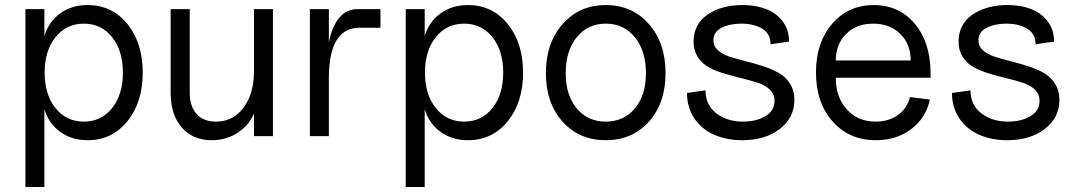

<svg xmlns="http://www.w3.org/2000/svg" viewBox="-20 -536 4236 756"><path d="M325.2 16.1Q262.7 16.1 217.3 -16.6Q171.9 -49.3 154.8 -106V200.2H80.1V-500H154.8V-394Q171.9 -450.7 217.3 -483.4Q262.7 -516.1 325.2 -516.1Q420.9 -516.1 481.4 -441.7Q542 -367.2 542 -250Q542 -132.8 481.4 -58.3Q420.9 16.1 325.2 16.1ZM198.5 -110.4Q241.2 -57.1 310.1 -57.1Q378.9 -57.1 421.4 -110.4Q463.9 -163.6 463.9 -250Q463.9 -336.4 421.4 -389.6Q378.9 -442.9 310.1 -442.9Q241.2 -442.9 198.5 -389.6Q155.8 -336.4 155.8 -250Q155.8 -163.6 198.5 -110.4Z M814 16.1Q739.3 16.1 695.6 -34.2Q651.9 -84.5 651.9 -170.9V-500H727.1V-170.9Q727.1 -117.2 754.2 -87.2Q781.2 -57.1 830.1 -57.1Q897.5 -57.1 938.7 -111.8Q980 -166.5 980 -256.8V-500H1054.7V0H980V-88.9Q959 -41 914.6 -12.5Q870.1 16.1 814 16.1Z M1200.2 0V-500H1274.9V-368.2Q1287.1 -431.6 1315.7 -465.8Q1344.2 -500 1386.2 -500H1478V-426.8H1396Q1274.9 -426.8 1274.9 -228V0Z M1822.8 16.1Q1760.3 16.1 1714.8 -16.6Q1669.4 -49.3 1652.3 -106V200.2H1577.6V-500H1652.3V-394Q1669.4 -450.7 1714.8 -483.4Q1760.3 -516.1 1822.8 -516.1Q1918.5 -516.1 1979 -441.7Q2039.6 -367.2 2039.6 -250Q2039.6 -132.8 1979 -58.3Q1918.5 16.1 1822.8 16.1ZM1696 -110.4Q1738.8 -57.1 1807.6 -57.1Q1876.5 -57.1 1918.9 -110.4Q1961.4 -163.6 1961.4 -250Q1961.4 -336.4 1918.9 -389.6Q1876.5 -442.9 1807.6 -442.9Q1738.8 -442.9 1696 -389.6Q1653.3 -336.4 1653.3 -250Q1653.3 -163.6 1696 -110.4Z M2365.2 16.1Q2260.3 16.1 2194.8 -57.4Q2129.4 -130.9 2129.4 -248Q2129.4 -366.2 2195.3 -441.2Q2261.2 -516.1 2365.2 -516.1Q2469.2 -516.1 2534.9 -441.4Q2600.6 -366.7 2600.6 -248Q2600.6 -130.4 2535.2 -57.1Q2469.7 16.1 2365.2 16.1ZM2523.4 -248Q2523.4 -335.9 2479.7 -389.4Q2436 -442.9 2365.2 -442.9Q2294.4 -442.9 2251 -389.4Q2207.5 -335.9 2207.5 -248Q2207.5 -161.6 2250.7 -109.4Q2293.9 -57.1 2365.2 -57.1Q2436.5 -57.1 2480 -109.4Q2523.4 -161.6 2523.4 -248Z M2902.8 16.1Q2841.3 16.1 2792.2 -5.4Q2743.2 -26.9 2714.1 -69.6Q2685.1 -112.3 2685.1 -169.9L2757.8 -180.2Q2757.8 -122.6 2800.5 -89.8Q2843.3 -57.1 2906.2 -57.1Q2957.5 -57.1 2993.7 -78.6Q3029.8 -100.1 3029.8 -139.2Q3029.8 -164.6 3012.2 -182.1Q2994.6 -199.7 2966.6 -209.2Q2938.5 -218.8 2904.5 -226.8Q2870.6 -234.9 2836.4 -244.9Q2802.2 -254.9 2774.2 -269.3Q2746.1 -283.7 2728.5 -310.1Q2710.9 -336.4 2710.9 -373Q2710.9 -402.3 2721.7 -426.3Q2732.4 -450.2 2751 -466.8Q2769.5 -483.4 2794.4 -494.6Q2819.3 -505.9 2846.7 -511Q2874 -516.1 2903.8 -516.1Q2955.1 -516.1 2995.6 -500.7Q3036.1 -485.4 3061.5 -452.1Q3086.9 -418.9 3086.9 -372.1L3014.2 -361.8Q3014.2 -402.8 2981.4 -422.9Q2948.7 -442.9 2898.9 -442.9Q2853 -442.9 2821 -426.5Q2789.1 -410.2 2789.1 -377Q2789.1 -354 2806.6 -338.1Q2824.2 -322.3 2852.3 -313Q2880.4 -303.7 2914.3 -295.4Q2948.2 -287.1 2982.4 -276.1Q3016.6 -265.1 3044.7 -249.8Q3072.8 -234.4 3090.3 -207Q3107.9 -179.7 3107.9 -142.1Q3107.9 -72.8 3050.5 -28.3Q2993.2 16.1 2902.8 16.1Z M3428.7 16.1Q3323.7 16.1 3258.3 -57.9Q3192.9 -131.8 3192.9 -251Q3192.9 -367.7 3256.3 -441.9Q3319.8 -516.1 3419.9 -516.1Q3520.5 -516.1 3582.3 -442.1Q3644 -368.2 3644 -248V-230H3271Q3271 -152.8 3314.5 -105Q3357.9 -57.1 3427.7 -57.1Q3479.5 -57.1 3515.9 -83.3Q3552.2 -109.4 3563 -153.8L3641.1 -144Q3626 -71.3 3567.9 -27.6Q3509.8 16.1 3428.7 16.1ZM3565.9 -297.9Q3565.9 -362.3 3524.7 -402.6Q3483.4 -442.9 3418 -442.9Q3352.5 -442.9 3311.8 -402.6Q3271 -362.3 3271 -297.9Z M3946.3 16.1Q3884.8 16.1 3835.7 -5.4Q3786.6 -26.9 3757.6 -69.6Q3728.5 -112.3 3728.5 -169.9L3801.3 -180.2Q3801.3 -122.6 3844 -89.8Q3886.7 -57.1 3949.7 -57.1Q4001 -57.1 4037.1 -78.6Q4073.2 -100.1 4073.2 -139.2Q4073.2 -164.6 4055.7 -182.1Q4038.1 -199.7 4010 -209.2Q3981.9 -218.8 3948 -226.8Q3914.1 -234.9 3879.9 -244.9Q3845.7 -254.9 3817.6 -269.3Q3789.6 -283.7 3772 -310.1Q3754.4 -336.4 3754.4 -373Q3754.4 -402.3 3765.1 -426.3Q3775.9 -450.2 3794.4 -466.8Q3813 -483.4 3837.9 -494.6Q3862.8 -505.9 3890.1 -511Q3917.5 -516.1 3947.3 -516.1Q3998.5 -516.1 4039.1 -500.7Q4079.6 -485.4 4105 -452.1Q4130.4 -418.9 4130.4 -372.1L4057.6 -361.8Q4057.6 -402.8 4024.9 -422.9Q3992.2 -442.9 3942.4 -442.9Q3896.5 -442.9 3864.5 -426.5Q3832.5 -410.2 3832.5 -377Q3832.5 -354 3850.1 -338.1Q3867.7 -322.3 3895.8 -313Q3923.8 -303.7 3957.8 -295.4Q3991.7 -287.1 4025.9 -276.1Q4060.1 -265.1 4088.1 -249.8Q4116.2 -234.4 4133.8 -207Q4151.4 -179.7 4151.4 -142.1Q4151.4 -72.8 4094 -28.3Q4036.6 16.1 3946.3 16.1Z"/></svg>

Font: Uncut Sans
Style: Regular
Weight: 400
Designer: Kasper Nordkvist
Foundry: UNCUT.wtf
Version: Version 1.304;Glyphs 3.2 (3246)